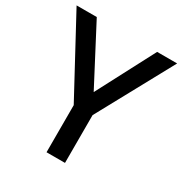

<svg xmlns="http://www.w3.org/2000/svg" viewBox="-167 -839 917 964"><g transform="rotate(30 291.5 -357.0)"><path d="M292 -380 467 -714H583L345 -277V0H238V-273L0 -714H117Z"/></g></svg>

Font: Noto Sans Vithkuqi Medium
Style: Regular
Weight: 500
Version: Version 1.001